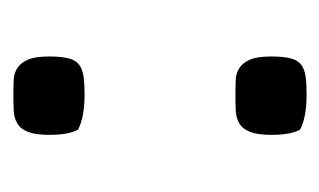

<svg xmlns="http://www.w3.org/2000/svg" viewBox="-118 -364 489 294"><g transform="rotate(-90 127.0 -217.5)"><path d="M75 -3Q67 -17 67 -47Q67 -68 71.5 -79.5Q76 -91 84.5 -96Q93 -101 104 -101.5Q115 -102 128 -102Q141 -102 151.5 -101.5Q162 -101 170 -95.5Q178 -90 182.5 -79Q187 -68 187 -47Q187 -28 184 -17Q181 -6 174 -1Q167 4 156 5.5Q145 7 129 7Q94 7 75 -3ZM75 -343Q67 -357 67 -387Q67 -408 71.5 -419.5Q76 -431 84.5 -436Q93 -441 104 -441.5Q115 -442 128 -442Q141 -442 151.5 -441.5Q162 -441 170 -435.5Q178 -430 182.5 -419Q187 -408 187 -387Q187 -368 184 -357Q181 -346 174 -341Q167 -336 156 -334.5Q145 -333 129 -333Q94 -333 75 -343Z"/></g></svg>

Font: Signika
Style: Light
Weight: 300
Designer: Anna Giedrys
Foundry: Anna Giedrys
Version: Version 1.001